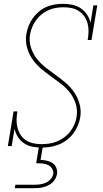

<svg xmlns="http://www.w3.org/2000/svg" viewBox="-20 -763 540 1003"><path d="M196 8Q171 8 147.5 3Q124 -2 105 -15Q86 -28 73.5 -47.5Q61 -67 56 -90L41 0H21L51 -181H71Q67 -159 66.5 -137.5Q66 -116 71.5 -95.5Q77 -75 88 -58Q99 -41 116 -30Q133 -19 154 -14.5Q175 -10 197 -10Q217 -10 237.5 -13Q258 -16 277.5 -24Q297 -32 315 -45Q333 -58 346 -75Q359 -92 368 -111.5Q377 -131 380 -152Q386 -187 375.5 -220.5Q365 -254 344.5 -280Q324 -306 297.5 -326Q271 -346 244 -365.5Q217 -385 192 -406.5Q167 -428 148 -456Q129 -484 120.5 -517.5Q112 -551 118 -587Q122 -609 130.5 -630Q139 -651 152.5 -669.5Q166 -688 184 -703Q202 -718 223 -727Q244 -736 266 -739.5Q288 -743 309 -743Q334 -743 358 -738Q382 -733 401.5 -720Q421 -707 434.5 -687Q448 -667 453 -644L468 -735H488L458 -554H438Q442 -576 442.5 -597.5Q443 -619 438 -639Q433 -659 421.5 -676Q410 -693 393 -704.5Q376 -716 355.5 -720.5Q335 -725 313 -725Q313 -725 313 -725Q313 -725 313 -725Q293 -725 273.5 -722Q254 -719 234.5 -710.5Q215 -702 198.5 -689Q182 -676 169.5 -659Q157 -642 149 -623Q141 -604 137 -584Q131 -548 141.5 -515Q152 -482 172.5 -456Q193 -430 219.5 -409.5Q246 -389 273 -369.5Q300 -350 325 -328.5Q350 -307 368.5 -279.5Q387 -252 396 -218Q405 -184 399 -149Q395 -126 385.5 -104.5Q376 -83 361.5 -64Q347 -45 327.5 -30.5Q308 -16 286 -7.5Q264 1 241.5 4.5Q219 8 196 8ZM57 220 60 202H160Q175 202 190 200Q205 198 219.5 191.5Q234 185 244.5 173Q255 161 258 146Q260 132 253 119.5Q246 107 234 100.5Q222 94 207.5 92Q193 90 179 90H169L184 0H204L192 72Q209 73 225 76.5Q241 80 254.5 89Q268 98 274 113.5Q280 129 278 146Q276 158 269.5 170Q263 182 253 191Q243 200 231.5 205.5Q220 211 207.5 214.5Q195 218 182.5 219Q170 220 157 220Z"/></svg>

Font: Iosevka Slab Thin Oblique
Style: Regular
Weight: 100
Italic angle: -9°
Monospace: yes
Designer: Belleve Invis
Foundry: Belleve Invis
Version: Version 11.1.0; ttfautohint (v1.8.3)